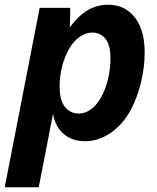

<svg xmlns="http://www.w3.org/2000/svg" viewBox="-38 -580 660 808"><path d="M-18.1 208H125L185.1 -101.1C191.4 -64.5 206.5 -36.1 230 -16.1C253.4 3.9 283.2 14.2 319.3 14.2C357.9 14.2 394 2.4 428.2 -21C462.4 -44.4 490.7 -77.1 513.2 -119.1C530.3 -151.4 545.4 -191.9 555.7 -234.4C565.9 -276.9 570.8 -319.8 570.8 -358.4C570.8 -423.3 557.1 -471.2 529.3 -506.8C501.5 -542.5 463.4 -560.1 417 -560.1C385.3 -560.1 356 -551.8 330.6 -536.6C303.7 -520.5 278.8 -496.6 255.9 -464.8L257.8 -546.9H128.9ZM293.5 -102.1C269 -102.1 248 -113.3 234.4 -131.3C218.8 -151.9 212.9 -181.2 212.9 -216.8C212.9 -272.9 227.5 -331.5 253.4 -375.5C279.8 -419.9 314.5 -442.9 350.6 -442.9C373.5 -442.9 393.1 -433.6 406.7 -415.5C420.4 -397.5 426.8 -372.1 426.8 -333.5C426.8 -275.9 412.6 -215.3 387.7 -170.9C364.7 -129.9 332.5 -102.1 293.5 -102.1Z"/></svg>

Font: Hack
Style: Bold Oblique
Weight: 700
Italic angle: -12°
Monospace: yes
Designer: Christopher Simpkins
Foundry: Christopher Simpkins
Version: Version 2.010